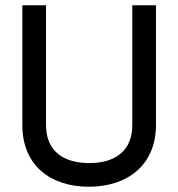

<svg xmlns="http://www.w3.org/2000/svg" viewBox="-20 -700 678 730"><path d="M573 -680H483V-225C483 -122 413 -80 319 -80C226 -80 155 -122 155 -224V-680H65V-224C65 -71 172 10 318 10C464 10 573 -72 573 -225Z"/></svg>

Font: Glacial Indifference
Style: Medium
Weight: 500
Version: Version 1.001